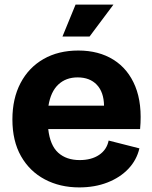

<svg xmlns="http://www.w3.org/2000/svg" viewBox="-20 -806 662 836"><path d="M325 10Q241 10 175 -25Q109 -60 71.5 -126Q34 -192 34 -286Q34 -377 69.5 -444.5Q105 -512 169.5 -549Q234 -586 321 -586Q410 -586 474 -546Q538 -506 569 -430Q600 -354 590 -244H190Q198 -173 233.5 -141Q269 -109 327 -109Q378 -109 411.5 -131.5Q445 -154 453 -194L587 -160Q575 -109 539 -71Q503 -33 448 -11.5Q393 10 325 10ZM318 -469Q267 -469 234 -438Q201 -407 191 -346H433Q432 -405 401.5 -437Q371 -469 318 -469ZM252 -647 309 -786H474L370 -647Z"/></svg>

Font: BDO Grotesk
Style: Bold
Weight: 700
Designer: Deni Anggara
Foundry: Lokal Container
Version: Version 2.000